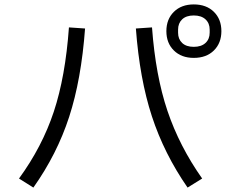

<svg xmlns="http://www.w3.org/2000/svg" viewBox="-20 -849 1040 869"><path d="M733 -708Q733 -762 767 -795.5Q801 -829 857 -829Q914 -829 948 -795.5Q982 -762 982 -708Q982 -654 948 -620.5Q914 -587 857 -587Q801 -587 767 -620.5Q733 -654 733 -708ZM929 -701V-715Q929 -744 910 -761.5Q891 -779 857 -779Q823 -779 804.5 -761.5Q786 -744 786 -715V-701Q786 -672 804.5 -654.5Q823 -637 857 -637Q891 -637 910 -654.5Q929 -672 929 -701ZM66 -41Q171 -185 223.5 -343.5Q276 -502 292 -725L365 -720Q348 -489 293 -320Q238 -151 131 0ZM668 -725Q684 -507 738 -347Q792 -187 895 -41L829 0Q723 -153 667.5 -322.5Q612 -492 595 -720Z"/></svg>

Font: PlemolJP35 Console
Style: Regular
Weight: 400
Version: v2.0.3; ttfautohint (v1.8.4.7-5d5b-dirty) -l 6 -r 45 -G 200 